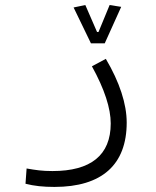

<svg xmlns="http://www.w3.org/2000/svg" viewBox="-20 -525 626 768"><path d="M197.8 222.7C387.7 222.7 486.8 133.8 486.8 -34.7C486.8 -108.9 458.5 -196.3 403.3 -289.6L347.7 -259.8C398.4 -168 422.9 -91.3 422.9 -31.2C422.9 96.2 342.8 159.2 189.9 159.2C147.9 159.2 123 155.3 86.4 148.9L82 210C116.2 218.8 152.3 222.7 197.8 222.7ZM343.8 -351.6H398.9L464.8 -497.6L418.5 -504.9L374 -397H368.2L321.3 -504.9L274.4 -495.1Z"/></svg>

Font: Cascadia Mono NF Light
Style: Regular
Weight: 300
Monospace: yes
Designer: Aaron Bell
Foundry: Saja Typeworks
Version: Version 2404.023